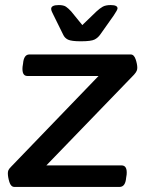

<svg xmlns="http://www.w3.org/2000/svg" viewBox="-20 -738 575 758"><path d="M37 0Q23 0 17 -19.5Q11 -39 11 -54Q11 -60 13 -65.5Q15 -71 24 -80L369 -438H88Q66 -438 69 -474L71 -487Q74 -523 96 -523H496Q509 -523 515.5 -504Q522 -485 522 -470Q522 -464 519.5 -458Q517 -452 509 -443L163 -85H460Q483 -85 480 -49L478 -36Q475 0 452 0ZM417 -718Q444 -718 444 -705Q444 -699 429 -677L376 -602Q367 -589 353.5 -582Q340 -575 299 -575Q262 -575 248.5 -581.5Q235 -588 229 -602L192 -677Q188 -685 185 -691.5Q182 -698 182 -703Q182 -718 212 -718Q231 -718 240.5 -711.5Q250 -705 261 -693L305 -639L361 -693Q374 -705 385.5 -711.5Q397 -718 417 -718Z"/></svg>

Font: Asap Semi Expanded Semi Expanded Medium
Style: Italic
Weight: 500
Width: 6
Italic angle: -6°
Designer: Pablo Cosgaya
Foundry: Omnibus-Type
Version: Version 3.001; ttfautohint (v1.8.4.7-5d5b)